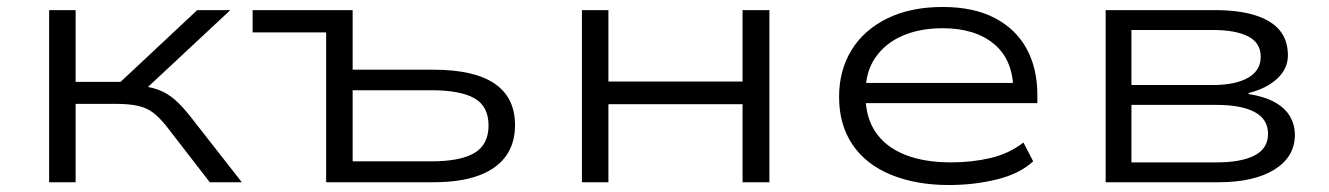

<svg xmlns="http://www.w3.org/2000/svg" viewBox="-20 -523 3813 551"><path d="M121 0V-494H197V-288H326L546 -494H641L386 -256L369 -278Q408 -275 433 -266Q458 -257 480.5 -238Q503 -219 530 -184L674 0H582L456 -163Q436 -187 419 -200Q402 -213 377 -219Q352 -225 308 -225H197V0Z M916 0V-430H705V-494H992V-323H1223Q1341 -323 1399.5 -283Q1458 -243 1458 -164Q1458 -111 1431.5 -74.5Q1405 -38 1353 -19Q1301 0 1223 0ZM992 -60H1218Q1301 -60 1341.5 -84Q1382 -108 1382 -163Q1382 -218 1341.5 -241Q1301 -264 1218 -264H992Z M1650 0V-494H1726V-289H2111V-494H2188V0H2111V-224H1726V0Z M2703 8Q2609 8 2537 -21.5Q2465 -51 2426.5 -108Q2388 -165 2388 -245Q2388 -321 2423.5 -379Q2459 -437 2526 -470Q2593 -503 2685 -503Q2774 -503 2834.5 -471.5Q2895 -440 2926 -383.5Q2957 -327 2957 -250V-227H2441V-285H2914L2888 -262Q2888 -350 2833.5 -396Q2779 -442 2685 -442Q2621 -442 2571.5 -421Q2522 -400 2493 -359Q2464 -318 2464 -258V-248Q2464 -186 2493 -143.5Q2522 -101 2577 -79Q2632 -57 2710 -57Q2769 -57 2822.5 -69.5Q2876 -82 2917 -114L2945 -60Q2906 -24 2840.5 -8Q2775 8 2703 8Z M3153 0V-494H3465Q3534 -494 3581 -479.5Q3628 -465 3652 -436.5Q3676 -408 3676 -364Q3676 -326 3645.5 -297.5Q3615 -269 3563 -256L3564 -253Q3609 -246 3638.5 -229.5Q3668 -213 3682 -189Q3696 -165 3696 -136Q3696 -73 3637.5 -36.5Q3579 0 3477 0ZM3227 -57H3471Q3542 -57 3580.5 -77Q3619 -97 3619 -139Q3619 -181 3580.5 -201.5Q3542 -222 3471 -222H3227ZM3227 -279H3459Q3526 -279 3562 -300Q3598 -321 3598 -360Q3598 -400 3562 -418.5Q3526 -437 3459 -437H3227Z"/></svg>

Font: Nunito Sans 7pt Expanded Light
Style: Regular
Weight: 300
Width: 7
Designer: Vernon Adams
Foundry: Vernon Adams
Version: Version 3.101;gftools[0.9.27]